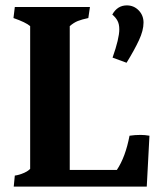

<svg xmlns="http://www.w3.org/2000/svg" viewBox="-20 -693 581 713"><path d="M92 -66V-596Q76 -610 30 -626L35 -667H314L308 -626Q284 -621 269 -615Q254 -609 239 -596V-62H414Q446 -110 461 -189Q481 -192 502 -192Q518 -192 535 -189L525 0H31L35 -41Q51 -43 68 -50.5Q85 -58 92 -66ZM423 -584Q423 -603 416.5 -615.5Q410 -628 397 -639Q416 -673 451 -673Q477 -673 495 -654.5Q513 -636 513 -609Q513 -580 496 -543.5Q479 -507 450 -460L398 -479Q423 -550 423 -584Z"/></svg>

Font: Caladea
Style: Bold
Weight: 700
Designer: Carolina Giovagnoli and Andres Torresi
Foundry: Carolina Giovagnoli & Andres Torresi
Version: Version 1.001